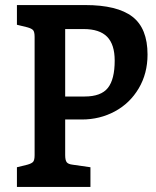

<svg xmlns="http://www.w3.org/2000/svg" viewBox="-20 -740 618 760"><path d="M238 -267V-126Q238 -106 244 -98Q250 -90 268 -88L338 -78V0H47V-78L88 -88Q106 -93 111.5 -100Q117 -107 117 -126V-594Q117 -613 111.5 -620Q106 -627 88 -632L47 -642V-720H317Q444 -720 504 -674Q564 -628 564 -524Q564 -449 529 -390Q494 -331 434.5 -299Q375 -267 304 -267ZM311 -625H238V-358H315Q380 -358 407 -392Q434 -426 434 -500Q434 -564 404 -594.5Q374 -625 311 -625Z"/></svg>

Font: Enriqueta SemiBold
Style: Regular
Weight: 600
Designer: Viviana Monsalve, Gustavo Ibarra
Foundry: 72Puntos
Version: Version 2.000